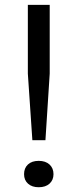

<svg xmlns="http://www.w3.org/2000/svg" viewBox="-20 -760 318 786"><path d="M112.5 -186 94 -458.5V-740H183.5V-458.5L166 -186ZM138.5 6.5Q111 6.5 94.8 -8Q78.5 -22.5 78.5 -47Q78.5 -72 94.5 -86.8Q110.5 -101.5 138.5 -101.5Q166.5 -101.5 182.8 -86.5Q199 -71.5 199 -47Q199 -23 182.8 -8.2Q166.5 6.5 138.5 6.5Z"/></svg>

Font: Encode Sans Expanded Expanded
Style: Regular
Weight: 400
Width: 7
Designer: Multiple Designers
Foundry: Impallari Type
Version: Version 3.000; ttfautohint (v1.8.3) -l 8 -r 50 -G 200 -x 14 